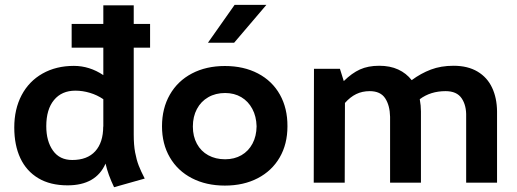

<svg xmlns="http://www.w3.org/2000/svg" viewBox="-20 -763 2158 802"><path d="M538.6 -564V-200.2Q538.6 -157.7 544.4 -126.5Q550.3 -95.2 559.3 -71.8Q568.4 -48.3 584.5 -17.1L456.5 19Q431.2 -33.7 420.9 -79.6Q380.9 11.2 262.2 11.2Q189.9 11.2 140.1 -18.6Q90.3 -48.3 64.9 -102.5Q39.6 -156.7 39.6 -230.5Q39.6 -307.1 70.3 -365.5Q101.1 -423.8 157.7 -455.8Q214.4 -487.8 288.6 -487.8Q354 -487.8 411.6 -449.2V-564H279.3V-663.1H411.6V-740.7H538.6V-663.1H606.9V-564ZM411.1 -234.4 411.6 -233.9V-348.6Q385.7 -366.2 355.5 -375.2Q325.2 -384.3 294.9 -384.3Q237.8 -384.3 205.6 -345.2Q173.3 -306.2 173.3 -235.8Q173.3 -173.3 201.2 -134Q229 -94.7 281.7 -94.7Q344.7 -94.7 377.9 -131.3Q411.1 -168 411.1 -234.4Z M656.7 -235.4Q656.7 -310.5 689.5 -367.7Q722.2 -424.8 781.7 -456.1Q841.3 -487.3 919.4 -487.3Q998 -487.3 1057.6 -456.1Q1117.2 -424.8 1149.2 -367.7Q1181.2 -310.5 1180.7 -235.4Q1180.7 -161.1 1148.2 -105.2Q1115.7 -49.3 1056.6 -18.6Q997.6 12.2 919.4 12.2Q841.3 12.2 781.7 -18.6Q722.2 -49.3 689.5 -105.5Q656.7 -161.6 656.7 -235.4ZM1051.8 -235.4Q1050.8 -276.9 1033.9 -308.3Q1017.1 -339.8 987.8 -357.2Q958.5 -374.5 920.4 -374.5Q880.4 -374.5 849.9 -356.9Q819.3 -339.4 802.5 -307.6Q785.6 -275.9 785.6 -234.4Q785.6 -193.4 802.5 -162.4Q819.3 -131.3 849.9 -114.5Q880.4 -97.7 920.4 -97.7Q959 -97.7 988.5 -114.7Q1018.1 -131.8 1034.7 -163.1Q1051.3 -194.3 1051.8 -235.4ZM960 -742.7H1092.8L958 -584.5H848.6Z M2056.2 -297.9V0H1927.2V-275.4Q1928.7 -322.3 1908.4 -352.3Q1888.2 -382.3 1841.3 -382.3Q1778.3 -382.3 1733.4 -348.6Q1738.3 -321.8 1738.3 -297.9V0H1609.4V-275.4Q1608.4 -322.8 1588.9 -352.5Q1569.3 -382.3 1524.4 -382.3Q1493.2 -382.3 1468 -370.1Q1442.9 -357.9 1420.9 -333L1419.9 0H1290.5L1291.5 -475.6H1399.9L1416 -424.3Q1449.7 -457.5 1483.6 -472.9Q1517.6 -488.3 1564 -488.3Q1609.4 -488.3 1643.3 -472.7Q1677.2 -457 1699.7 -428.2Q1737.8 -456.5 1779.8 -472.4Q1821.8 -488.3 1874.5 -488.3Q1934.1 -488.3 1974.9 -463.9Q2015.6 -439.5 2035.6 -396.5Q2055.7 -353.5 2056.2 -297.9Z"/></svg>

Font: Selawik Semibold
Style: Regular
Weight: 600
Designer: Aaron Bell
Foundry: Microsoft Corporation
Version: Version 1.01